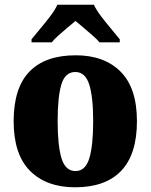

<svg xmlns="http://www.w3.org/2000/svg" viewBox="-20 -786 641 816"><path d="M299 10Q177 10 107.5 -60Q38 -130 38 -271Q38 -412 105 -481.5Q172 -551 302 -551Q423 -551 492.5 -481.5Q562 -412 562 -271Q562 -130 495 -60Q428 10 299 10ZM301 -59Q343 -59 359.5 -113Q376 -167 376 -271Q376 -375 359 -427.5Q342 -480 300 -480Q257 -480 241 -427.5Q225 -375 225 -271Q225 -167 241.5 -113Q258 -59 301 -59ZM114 -619Q129 -638 151 -664Q173 -690 193.5 -717Q214 -744 224 -766H379Q389 -744 409.5 -717Q430 -690 452 -664Q474 -638 489 -619V-606H403Q395 -616 376 -633Q357 -650 336 -667.5Q315 -685 301 -697Q286 -685 266 -668Q246 -651 227.5 -634.5Q209 -618 200 -606H114Z"/></svg>

Font: Noto Serif Armenian SemiCondensed Black
Style: Regular
Weight: 900
Width: 4
Designer: Monotype Design Team
Foundry: Monotype Imaging Inc.
Version: Version 2.008; ttfautohint (v1.8.4.7-5d5b)